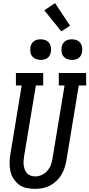

<svg xmlns="http://www.w3.org/2000/svg" viewBox="-20 -1203 573 1231"><path d="M204 8Q176 8 149 2Q122 -4 101.5 -19.5Q81 -35 66.5 -57.5Q52 -80 46.5 -106.5Q41 -133 41.5 -161Q42 -189 47 -217L119 -655H82V-735H257V-655H210L135 -204Q133 -189 131.5 -174Q130 -159 132 -144Q134 -129 139 -115.5Q144 -102 153 -92Q162 -82 176.5 -77Q191 -72 206 -72Q227 -72 248 -81.5Q269 -91 284 -108.5Q299 -126 306.5 -147Q314 -168 317 -189L394 -655H357V-735H532L533 -655H485L406 -176Q402 -152 394.5 -128.5Q387 -105 374 -83Q361 -61 342 -43Q323 -25 300 -13Q277 -1 252.5 3.5Q228 8 204 8ZM441 -819Q425 -819 410.5 -824.5Q396 -830 386.5 -842Q377 -854 375 -869.5Q373 -885 375 -901Q377 -912 383 -922.5Q389 -933 398.5 -939.5Q408 -946 419 -948.5Q430 -951 441 -951Q457 -951 471.5 -945.5Q486 -940 495 -928Q504 -916 506.5 -900.5Q509 -885 506 -869Q504 -858 498.5 -847.5Q493 -837 483.5 -830.5Q474 -824 463 -821.5Q452 -819 441 -819ZM241 -819Q225 -819 210.5 -824.5Q196 -830 186.5 -842Q177 -854 175 -869.5Q173 -885 175 -901Q177 -912 183 -922.5Q189 -933 198.5 -939.5Q208 -946 219 -948.5Q230 -951 241 -951Q257 -951 271.5 -945.5Q286 -940 295 -928Q304 -916 306.5 -900.5Q309 -885 306 -869Q304 -858 298.5 -847.5Q293 -837 283.5 -830.5Q274 -824 263 -821.5Q252 -819 241 -819ZM373 -1002 264 -1137 333 -1183 429 -1038Z"/></svg>

Font: Iosevka Curly Slab Medium
Style: Italic
Weight: 500
Italic angle: -9°
Monospace: yes
Designer: Belleve Invis
Foundry: Belleve Invis
Version: Version 22.1.2; ttfautohint (v1.8.4)